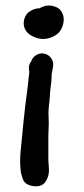

<svg xmlns="http://www.w3.org/2000/svg" viewBox="-20 -501 303 695"><path d="M167 -234C167.7 -237.3 168.3 -240 169 -242L172 -260C174 -270.7 171.8 -280.7 165.5 -290C159.2 -299.3 150.3 -305 139 -307C129.7 -309 120.5 -307.3 111.5 -302C102.5 -296.7 96.3 -289 93 -279C85.7 -269.7 83 -259.3 85 -248L86 -242V-239C84.7 -230.3 83.7 -221.7 83 -213C81.7 -198.3 80 -183.7 78 -169C76 -154.3 74 -139 72 -123C70 -107 68.3 -92 67 -78C65.7 -64 64.3 -51 63 -39C61.7 -25.7 60.3 -11.7 59 3C57.7 17 56.3 30 55 42C54.3 53.3 53.7 62.7 53 70V94C53.7 102.7 54.3 111 55 119C56.3 127 58.7 135.7 62 145C66.7 160.3 79 169.5 99 172.5C119 175.5 133.7 171 143 159C153.7 144.3 158.3 127.7 157 109C156.3 101.7 155.7 91.3 155 78V47V19V-11C155 -18.3 155.3 -27 156 -37C156.7 -49.7 156.7 -62.3 156 -75C155.3 -83.7 155.3 -93.3 156 -104C156.7 -115.3 157.7 -125.7 159 -135C160.3 -146.3 161 -156.3 161 -165C161.7 -171.7 162.3 -177.7 163 -183C163.7 -190.3 164.7 -198.3 166 -207C166.7 -216.3 167 -224.7 167 -232ZM123 -471C109 -471 96 -466.3 84 -457C74.7 -449.7 68.8 -439.2 66.5 -425.5C64.2 -411.8 67 -399.3 75 -388C83 -377.3 95.3 -369.3 112 -364C130 -358 148 -358.7 166 -366C186 -373.3 199.3 -386.3 206 -405C212 -421.7 212.3 -436.7 207 -450C202.3 -462.7 194.3 -471.2 183 -475.5C171.7 -479.8 161.3 -481.7 152 -481C142 -479.7 132.3 -476.3 123 -471Z"/></svg>

Font: Ruji's Handwriting Font v.2.0
Style: Medium
Weight: 500
Version: Version 2.0